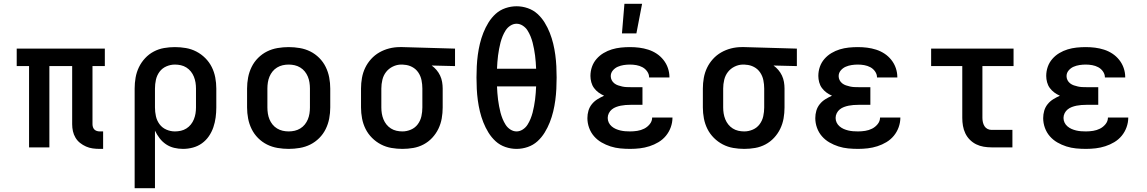

<svg xmlns="http://www.w3.org/2000/svg" viewBox="-20 -776 6040 1011"><path d="M505 8Q486 8 468 5.5Q450 3 433 -4.5Q416 -12 401.5 -23.5Q387 -35 377.5 -51Q368 -67 364 -85Q360 -103 360 -122V-428H240V0H133V-428H68V-520H532V-428H467V-122Q467 -114 469.5 -106.5Q472 -99 477 -94Q482 -89 489.5 -86.5Q497 -84 505 -84H523V8Z M689 215V-310Q689 -339 694 -367.5Q699 -396 711.5 -422Q724 -448 744 -469.5Q764 -491 789.5 -504.5Q815 -518 843.5 -523Q872 -528 901 -528Q930 -528 959 -523Q988 -518 1014 -504.5Q1040 -491 1061 -470Q1082 -449 1095 -423Q1108 -397 1113.5 -368Q1119 -339 1119 -310V-210Q1119 -184 1115.5 -157.5Q1112 -131 1103.5 -106Q1095 -81 1080 -59Q1065 -37 1043.5 -21.5Q1022 -6 996 1Q970 8 944 8Q920 8 897 2.5Q874 -3 854.5 -16Q835 -29 820.5 -48Q806 -67 796 -88V215ZM901 -84Q917 -84 932.5 -87.5Q948 -91 961.5 -99.5Q975 -108 985 -120.5Q995 -133 1001 -148Q1007 -163 1009.5 -178.5Q1012 -194 1012 -210V-310Q1012 -326 1009.5 -341.5Q1007 -357 1001 -372Q995 -387 985 -399.5Q975 -412 961.5 -420.5Q948 -429 932.5 -432.5Q917 -436 901 -436Q878 -436 856 -426.5Q834 -417 820 -398Q806 -379 801 -356Q796 -333 796 -310V-210Q796 -187 801 -164Q806 -141 820 -122Q834 -103 856 -93.5Q878 -84 901 -84Z M1500 8Q1471 8 1441.5 3Q1412 -2 1386 -15Q1360 -28 1339 -49Q1318 -70 1305 -96.5Q1292 -123 1286.5 -152Q1281 -181 1281 -210V-310Q1281 -339 1286.5 -368Q1292 -397 1305 -423.5Q1318 -450 1339 -471Q1360 -492 1386 -505Q1412 -518 1441.5 -523Q1471 -528 1500 -528Q1529 -528 1558.5 -523Q1588 -518 1614 -505Q1640 -492 1661 -471Q1682 -450 1695 -423.5Q1708 -397 1713.5 -368Q1719 -339 1719 -310V-210Q1719 -181 1713.5 -152Q1708 -123 1695 -96.5Q1682 -70 1661 -49Q1640 -28 1614 -15Q1588 -2 1558.5 3Q1529 8 1500 8ZM1500 -84Q1516 -84 1531.5 -87.5Q1547 -91 1561 -99.5Q1575 -108 1585 -120.5Q1595 -133 1601 -147.5Q1607 -162 1609.5 -178Q1612 -194 1612 -210V-310Q1612 -326 1609.5 -342Q1607 -358 1601 -372.5Q1595 -387 1585 -399.5Q1575 -412 1561 -420.5Q1547 -429 1531.5 -432.5Q1516 -436 1500 -436Q1484 -436 1468.5 -432.5Q1453 -429 1439 -420.5Q1425 -412 1415 -399.5Q1405 -387 1399 -372.5Q1393 -358 1390.5 -342Q1388 -326 1388 -310V-210Q1388 -194 1390.5 -178Q1393 -162 1399 -147.5Q1405 -133 1415 -120.5Q1425 -108 1439 -99.5Q1453 -91 1468.5 -87.5Q1484 -84 1500 -84Z M2099 8Q2070 8 2041 3Q2012 -2 1986 -15.5Q1960 -29 1939 -50Q1918 -71 1905 -97Q1892 -123 1886.5 -152Q1881 -181 1881 -210V-310Q1881 -338 1886 -366Q1891 -394 1903 -419Q1915 -444 1934 -465Q1953 -486 1977.5 -500Q2002 -514 2029.5 -521Q2057 -528 2085 -528H2100L2376 -520V-428L2253 -431Q2267 -421 2278.5 -407.5Q2290 -394 2297.5 -378Q2305 -362 2308 -344.5Q2311 -327 2311 -310V-210Q2311 -181 2306 -152.5Q2301 -124 2288.5 -98Q2276 -72 2256 -50.5Q2236 -29 2210.5 -15.5Q2185 -2 2156.5 3Q2128 8 2099 8ZM2099 -84Q2122 -84 2144 -93.5Q2166 -103 2180 -122Q2194 -141 2199 -164Q2204 -187 2204 -210V-310Q2204 -332 2199.5 -354Q2195 -376 2182.5 -394.5Q2170 -413 2150 -423.5Q2130 -434 2108 -435L2100 -436H2093Q2070 -436 2048.5 -425.5Q2027 -415 2013 -397Q1999 -379 1993.5 -356Q1988 -333 1988 -310V-210Q1988 -194 1990.5 -178.5Q1993 -163 1999 -148Q2005 -133 2015 -120.5Q2025 -108 2038.5 -99.5Q2052 -91 2067.5 -87.5Q2083 -84 2099 -84Z M2700 8Q2670 8 2641 -2Q2612 -12 2590 -32Q2568 -52 2552 -78Q2536 -104 2525 -132Q2514 -160 2507 -189Q2500 -218 2496 -248Q2492 -278 2490.5 -308Q2489 -338 2489 -368Q2489 -397 2490.5 -427Q2492 -457 2496 -487Q2500 -517 2507 -546Q2514 -575 2525 -603Q2536 -631 2552 -657Q2568 -683 2590 -703Q2612 -723 2641 -733Q2670 -743 2700 -743Q2730 -743 2759 -733Q2788 -723 2810 -703Q2832 -683 2848 -657Q2864 -631 2875 -603Q2886 -575 2893 -546Q2900 -517 2904 -487Q2908 -457 2909.5 -427Q2911 -397 2911 -368Q2911 -338 2909.5 -308Q2908 -278 2904 -248Q2900 -218 2893 -189Q2886 -160 2875 -132Q2864 -104 2848 -78Q2832 -52 2810 -32Q2788 -12 2759 -2Q2730 8 2700 8ZM2803 -414Q2802 -431 2801 -448.5Q2800 -466 2797.5 -483.5Q2795 -501 2792 -518Q2789 -535 2784.5 -552Q2780 -569 2773.5 -585Q2767 -601 2757.5 -616Q2748 -631 2732.5 -641Q2717 -651 2700 -651Q2683 -651 2667.5 -641Q2652 -631 2642.5 -616Q2633 -601 2626.5 -585Q2620 -569 2615.5 -552Q2611 -535 2608 -518Q2605 -501 2602.5 -483.5Q2600 -466 2599 -448.5Q2598 -431 2597 -414ZM2700 -84Q2717 -84 2732.5 -94Q2748 -104 2757.5 -119Q2767 -134 2773.5 -150Q2780 -166 2784.5 -183Q2789 -200 2792 -217Q2795 -234 2797.5 -251.5Q2800 -269 2801 -286.5Q2802 -304 2803 -321H2597Q2598 -304 2599 -286.5Q2600 -269 2602.5 -251.5Q2605 -234 2608 -217Q2611 -200 2615.5 -183Q2620 -166 2626.5 -150Q2633 -134 2642.5 -119Q2652 -104 2667.5 -94Q2683 -84 2700 -84Z M3298 8Q3272 8 3246 5.5Q3220 3 3195 -5Q3170 -13 3147.5 -26Q3125 -39 3108 -58.5Q3091 -78 3082 -103Q3073 -128 3073 -154Q3073 -174 3078.5 -193Q3084 -212 3096.5 -227.5Q3109 -243 3126 -253.5Q3143 -264 3161 -272Q3145 -279 3131.5 -289Q3118 -299 3108 -312.5Q3098 -326 3093.5 -343Q3089 -360 3089 -376Q3089 -401 3097 -424Q3105 -447 3121 -465.5Q3137 -484 3158 -496.5Q3179 -509 3202 -516Q3225 -523 3249 -525.5Q3273 -528 3297 -528Q3322 -528 3346 -525Q3370 -522 3393.5 -514.5Q3417 -507 3437.5 -493.5Q3458 -480 3473.5 -460.5Q3489 -441 3497 -417.5Q3505 -394 3505 -370V-368H3398V-369Q3398 -385 3388 -399.5Q3378 -414 3363 -422Q3348 -430 3331 -433Q3314 -436 3297 -436Q3281 -436 3264.5 -433.5Q3248 -431 3233 -424.5Q3218 -418 3207 -405Q3196 -392 3196 -375Q3196 -364 3201 -354Q3206 -344 3215 -337Q3224 -330 3234.5 -326.5Q3245 -323 3256 -320.5Q3267 -318 3278 -317.5Q3289 -317 3300 -317H3363V-224H3300Q3287 -224 3274 -223Q3261 -222 3248.5 -219.5Q3236 -217 3224 -212.5Q3212 -208 3202 -200Q3192 -192 3186 -180Q3180 -168 3180 -155Q3180 -142 3185.5 -130.5Q3191 -119 3201 -110.5Q3211 -102 3222.5 -97Q3234 -92 3246.5 -89Q3259 -86 3272 -85Q3285 -84 3298 -84Q3317 -84 3336 -87Q3355 -90 3372 -98.5Q3389 -107 3401.5 -122.5Q3414 -138 3414 -157H3521Q3521 -131 3512 -106Q3503 -81 3486.5 -61Q3470 -41 3447.5 -27.5Q3425 -14 3400 -6Q3375 2 3349.5 5Q3324 8 3298 8ZM3255 -600 3268 -756H3361L3331 -600Z M3899 8Q3870 8 3841 3Q3812 -2 3786 -15.5Q3760 -29 3739 -50Q3718 -71 3705 -97Q3692 -123 3686.5 -152Q3681 -181 3681 -210V-310Q3681 -338 3686 -366Q3691 -394 3703 -419Q3715 -444 3734 -465Q3753 -486 3777.5 -500Q3802 -514 3829.5 -521Q3857 -528 3885 -528H3900L4176 -520V-428L4053 -431Q4067 -421 4078.5 -407.5Q4090 -394 4097.5 -378Q4105 -362 4108 -344.5Q4111 -327 4111 -310V-210Q4111 -181 4106 -152.5Q4101 -124 4088.5 -98Q4076 -72 4056 -50.5Q4036 -29 4010.5 -15.5Q3985 -2 3956.5 3Q3928 8 3899 8ZM3899 -84Q3922 -84 3944 -93.5Q3966 -103 3980 -122Q3994 -141 3999 -164Q4004 -187 4004 -210V-310Q4004 -332 3999.5 -354Q3995 -376 3982.5 -394.5Q3970 -413 3950 -423.5Q3930 -434 3908 -435L3900 -436H3893Q3870 -436 3848.5 -425.5Q3827 -415 3813 -397Q3799 -379 3793.5 -356Q3788 -333 3788 -310V-210Q3788 -194 3790.5 -178.5Q3793 -163 3799 -148Q3805 -133 3815 -120.5Q3825 -108 3838.5 -99.5Q3852 -91 3867.5 -87.5Q3883 -84 3899 -84Z M4498 8Q4472 8 4446 5.5Q4420 3 4395 -5Q4370 -13 4347.5 -26Q4325 -39 4308 -58.5Q4291 -78 4282 -103Q4273 -128 4273 -154Q4273 -174 4278.5 -193Q4284 -212 4296.5 -227.5Q4309 -243 4326 -253.5Q4343 -264 4361 -272Q4345 -279 4331.5 -289Q4318 -299 4308 -312.5Q4298 -326 4293.5 -343Q4289 -360 4289 -376Q4289 -401 4297 -424Q4305 -447 4321 -465.5Q4337 -484 4358 -496.5Q4379 -509 4402 -516Q4425 -523 4449 -525.5Q4473 -528 4497 -528Q4522 -528 4546 -525Q4570 -522 4593.5 -514.5Q4617 -507 4637.5 -493.5Q4658 -480 4673.5 -460.5Q4689 -441 4697 -417.5Q4705 -394 4705 -370V-368H4598V-369Q4598 -385 4588 -399.5Q4578 -414 4563 -422Q4548 -430 4531 -433Q4514 -436 4497 -436Q4481 -436 4464.5 -433.5Q4448 -431 4433 -424.5Q4418 -418 4407 -405Q4396 -392 4396 -375Q4396 -364 4401 -354Q4406 -344 4415 -337Q4424 -330 4434.5 -326.5Q4445 -323 4456 -320.5Q4467 -318 4478 -317.5Q4489 -317 4500 -317H4563V-224H4500Q4487 -224 4474 -223Q4461 -222 4448.5 -219.5Q4436 -217 4424 -212.5Q4412 -208 4402 -200Q4392 -192 4386 -180Q4380 -168 4380 -155Q4380 -142 4385.5 -130.5Q4391 -119 4401 -110.5Q4411 -102 4422.5 -97Q4434 -92 4446.5 -89Q4459 -86 4472 -85Q4485 -84 4498 -84Q4517 -84 4536 -87Q4555 -90 4572 -98.5Q4589 -107 4601.5 -122.5Q4614 -138 4614 -157H4721Q4721 -131 4712 -106Q4703 -81 4686.5 -61Q4670 -41 4647.5 -27.5Q4625 -14 4600 -6Q4575 2 4549.5 5Q4524 8 4498 8Z M5201 0Q5180 0 5159.5 -3.5Q5139 -7 5120.5 -16Q5102 -25 5087 -40Q5072 -55 5063 -74Q5054 -93 5050.5 -113.5Q5047 -134 5047 -155V-428H4883V-520H5317V-428H5153V-155Q5153 -144 5155.5 -132.5Q5158 -121 5164 -111.5Q5170 -102 5180 -97Q5190 -92 5201 -92H5311V0Z M5698 8Q5672 8 5646 5.5Q5620 3 5595 -5Q5570 -13 5547.5 -26Q5525 -39 5508 -58.5Q5491 -78 5482 -103Q5473 -128 5473 -154Q5473 -174 5478.5 -193Q5484 -212 5496.5 -227.5Q5509 -243 5526 -253.5Q5543 -264 5561 -272Q5545 -279 5531.5 -289Q5518 -299 5508 -312.5Q5498 -326 5493.5 -343Q5489 -360 5489 -376Q5489 -401 5497 -424Q5505 -447 5521 -465.5Q5537 -484 5558 -496.5Q5579 -509 5602 -516Q5625 -523 5649 -525.5Q5673 -528 5697 -528Q5722 -528 5746 -525Q5770 -522 5793.5 -514.5Q5817 -507 5837.5 -493.5Q5858 -480 5873.5 -460.5Q5889 -441 5897 -417.5Q5905 -394 5905 -370V-368H5798V-369Q5798 -385 5788 -399.5Q5778 -414 5763 -422Q5748 -430 5731 -433Q5714 -436 5697 -436Q5681 -436 5664.5 -433.5Q5648 -431 5633 -424.5Q5618 -418 5607 -405Q5596 -392 5596 -375Q5596 -364 5601 -354Q5606 -344 5615 -337Q5624 -330 5634.5 -326.5Q5645 -323 5656 -320.5Q5667 -318 5678 -317.5Q5689 -317 5700 -317H5763V-224H5700Q5687 -224 5674 -223Q5661 -222 5648.5 -219.5Q5636 -217 5624 -212.5Q5612 -208 5602 -200Q5592 -192 5586 -180Q5580 -168 5580 -155Q5580 -142 5585.5 -130.5Q5591 -119 5601 -110.5Q5611 -102 5622.5 -97Q5634 -92 5646.5 -89Q5659 -86 5672 -85Q5685 -84 5698 -84Q5717 -84 5736 -87Q5755 -90 5772 -98.5Q5789 -107 5801.5 -122.5Q5814 -138 5814 -157H5921Q5921 -131 5912 -106Q5903 -81 5886.5 -61Q5870 -41 5847.5 -27.5Q5825 -14 5800 -6Q5775 2 5749.5 5Q5724 8 5698 8Z"/></svg>

Font: Iosevka Etoile Semibold
Style: Regular
Weight: 600
Designer: Belleve Invis
Foundry: Belleve Invis
Version: Version 22.1.2; ttfautohint (v1.8.4)